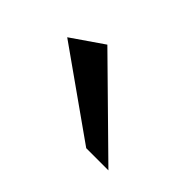

<svg xmlns="http://www.w3.org/2000/svg" viewBox="-46 -647 257 257"><g transform="rotate(45 82.5 -519.0)"><path d="M123 -460 0 -547 45 -578 165 -460Z"/></g></svg>

Font: Genos Thin Medium
Style: Regular
Weight: 500
Version: Version 1.010